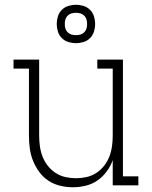

<svg xmlns="http://www.w3.org/2000/svg" viewBox="-20 -781 640 809"><path d="M287 8Q260 8 233 1.5Q206 -5 183.5 -20Q161 -35 145 -57Q129 -79 119 -104Q109 -129 105.5 -156Q102 -183 102 -210V-492H37V-530H145V-210Q145 -188 148 -165.5Q151 -143 159 -122Q167 -101 181 -83Q195 -65 214 -52.5Q233 -40 255.5 -35Q278 -30 300 -30Q322 -30 344.5 -35Q367 -40 386 -52.5Q405 -65 419 -83Q433 -101 441 -122Q449 -143 452 -165.5Q455 -188 455 -210V-492H390V-530H498V-38H563V0H455V-106Q446 -81 429.5 -58.5Q413 -36 390.5 -20.5Q368 -5 341 1.5Q314 8 287 8ZM300 -599Q284 -599 268 -604Q252 -609 240.5 -620.5Q229 -632 224 -648Q219 -664 219 -680Q219 -696 224 -712Q229 -728 240.5 -739.5Q252 -751 268 -756Q284 -761 300 -761Q316 -761 332 -756Q348 -751 359.5 -739.5Q371 -728 376 -712Q381 -696 381 -680Q381 -664 376 -648Q371 -632 359.5 -620.5Q348 -609 332 -604Q316 -599 300 -599ZM300 -633Q310 -633 319 -635.5Q328 -638 335 -645Q342 -652 344.5 -661Q347 -670 347 -680Q347 -690 344.5 -699Q342 -708 335 -715Q328 -722 319 -724.5Q310 -727 300 -727Q290 -727 281 -724.5Q272 -722 265 -715Q258 -708 255.5 -699Q253 -690 253 -680Q253 -670 255.5 -661Q258 -652 265 -645Q272 -638 281 -635.5Q290 -633 300 -633Z"/></svg>

Font: Iosevka Slab XLtEx
Style: Regular
Weight: 200
Width: 7
Monospace: yes
Designer: Belleve Invis
Foundry: Belleve Invis
Version: Version 11.1.0; ttfautohint (v1.8.3)